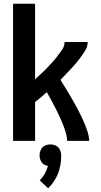

<svg xmlns="http://www.w3.org/2000/svg" viewBox="-20 -755 540 1029"><path d="M50 0V-735H168V-330Q182 -343 195 -355Q212 -370 227.5 -386Q243 -402 258 -418.5Q273 -435 286.5 -452.5Q300 -470 313 -489Q326 -508 326 -530H450Q450 -505 436 -483Q422 -461 407 -441Q392 -421 375.5 -402.5Q359 -384 341.5 -366Q324 -348 307 -330L304 -327Q458 -84 458 0H340Q340 -69 231 -261Q213 -245 195 -230Q182 -219 168 -208V0ZM238 254 193 212Q225 179 237 134Q228 133 220 129Q206 122 199 107.5Q192 93 192 77.5Q192 62 199 47.5Q206 33 220 26Q234 19 250 19Q266 19 280 26Q294 33 301 47.5Q308 62 308 79Q308 186 238 254Z"/></svg>

Font: Iosevka SS01
Style: Bold
Weight: 700
Monospace: yes
Designer: Belleve Invis
Foundry: Belleve Invis
Version: 2.3.3; ttfautohint (v1.8.3)